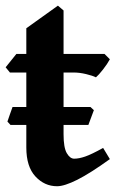

<svg xmlns="http://www.w3.org/2000/svg" viewBox="-20 -645 418 680"><path d="M369.1 -81.5Q299.3 -31.2 253.7 -8.3Q208 14.6 182.1 14.6Q137.7 14.6 105.5 -20Q73.2 -54.7 73.2 -122.6V-388.2H15.1L0 -406.7L38.1 -454.1H73.2V-544.9L185.1 -625L205.1 -607.9V-454.1H350.1L369.1 -435.1Q359.9 -418 344.7 -398.7Q329.6 -379.4 319.8 -371.1Q308.1 -377 284.9 -382.6Q261.7 -388.2 240.2 -388.2H205.1V-169.4Q205.1 -122.1 216.6 -102.5Q228 -83 242.7 -83Q259.8 -83 281.7 -90.6Q303.7 -98.1 345.2 -121.1ZM293 -202.6H17.1L6.3 -214.4Q8.8 -221.7 15.1 -240Q21.5 -258.3 24.4 -266.1H300.3L312.5 -254.9Z"/></svg>

Font: Gentium Book Plus
Style: Bold
Weight: 700
Designer: Victor Gaultney, Annie Olsen, Iska Routamaa, Becca Hirsbrunner
Foundry: SIL International
Version: Version 6.101